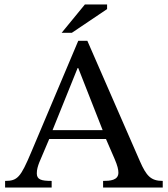

<svg xmlns="http://www.w3.org/2000/svg" viewBox="-20 -846 758 866"><path d="M714 0V-30C660 -30 640 -53 611 -119L374 -662H333L121 -160C73 -46 59 -30 3 -30V0H213V-30C166 -30 146 -36 146 -64C146 -82 151 -97 157 -113L202 -219H458L497 -129C510 -99 514 -81 514 -67C514 -32 475 -30 445 -30V0ZM443 -259H217L330 -539H333ZM258 -698H304L463 -805V-826H363Z"/></svg>

Font: STIX Two Math
Style: Regular
Weight: 400
Designer: Ross Mills, John Hudson & Paul Hanslow, Tiro Typeworks Ltd; with portions MicroPress Inc., with additions and correction
Foundry: Tiro Typeworks Ltd
Version: Version 2.02 b142